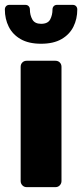

<svg xmlns="http://www.w3.org/2000/svg" viewBox="-26 -770 338 790"><path d="M84 0Q73 0 66 -7.5Q59 -15 59 -25V-495Q59 -506 66 -513Q73 -520 84 -520H202Q213 -520 220 -513Q227 -506 227 -495V-25Q227 -15 220 -7.5Q213 0 202 0ZM143 -590Q92 -590 59 -609Q26 -628 10 -660Q-6 -692 -6 -731Q-6 -739 -1 -744.5Q4 -750 13 -750H78Q87 -750 92 -744.5Q97 -739 97 -731Q97 -708 107 -690Q117 -672 143 -672Q171 -672 180.5 -690Q190 -708 190 -731Q190 -739 195 -744.5Q200 -750 209 -750H273Q282 -750 287 -744.5Q292 -739 292 -731Q292 -692 276 -660Q260 -628 227 -609Q194 -590 143 -590Z"/></svg>

Font: DVN-Rubik
Style: Bold
Weight: 700
Designer: Hubert and Fischer
Foundry: Hubert & Fischer
Version: Version 2.102